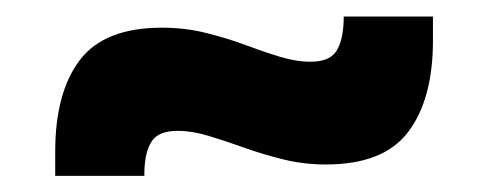

<svg xmlns="http://www.w3.org/2000/svg" viewBox="-20 -432 592 233"><path d="M375.6 -232.4Q348.5 -232.4 323.6 -238.6Q298.8 -244.7 276.3 -252.8Q253.7 -260.9 233.5 -267Q213.3 -273.2 195.4 -273.2Q172.8 -273.2 164.4 -260.9Q155.9 -248.6 155.2 -224.2V-218.6H47V-248Q47 -319.6 76.8 -359Q106.6 -398.4 176.5 -398.4Q204.3 -398.4 229.3 -392.2Q254.3 -386.1 276.7 -377.8Q299.1 -369.4 319.1 -363.3Q339.2 -357.1 356.9 -357.1Q379.8 -357.1 388.1 -369.9Q396.4 -382.6 397.1 -407.9V-411.9H505.4V-382.6Q505.4 -312 475.6 -272.2Q445.7 -232.4 375.6 -232.4Z"/></svg>

Font: Anek Latin Medium
Style: Regular
Weight: 500
Designer: Yesha Goshar
Foundry: Ek Type
Version: Version 1.003